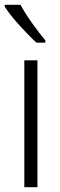

<svg xmlns="http://www.w3.org/2000/svg" viewBox="-28 -785 251 805"><path d="M74 0V-532H129V0ZM162 -616V-606H125Q92 -636 52 -680.5Q12 -725 -8 -757V-765H58Q76 -731 105.5 -689.5Q135 -648 162 -616Z"/></svg>

Font: Noto Sans Display Light Narrow
Style: Regular
Weight: 300
Width: 4
Designer: Monotype Design team
Foundry: Monotype Imaging Inc.
Version: Version 1.000